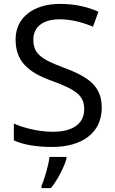

<svg xmlns="http://www.w3.org/2000/svg" viewBox="-20 -744 589 985"><path d="M502 -191C502 -303 433 -350 307 -397C191 -440 151 -469 151 -541C151 -603 197 -645 286 -645C348 -645 407 -628 457 -607L485 -684C431 -708 366 -724 288 -724C153 -724 60 -655 60 -542C60 -431 122 -374 244 -330C373 -283 412 -253 412 -183C412 -112 357 -68 251 -68C175 -68 99 -89 51 -110V-24C96 -2 167 10 247 10C403 10 502 -64 502 -191ZM321 70V61H234C229 104 208 176 193 209V221H241C277 178 312 106 321 70Z"/></svg>

Font: Noto Sans Lycian
Style: Regular
Weight: 400
Designer: Monotype Design Team
Foundry: Monotype Imaging Inc.
Version: Version 2.002